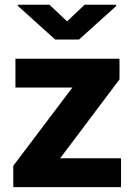

<svg xmlns="http://www.w3.org/2000/svg" viewBox="-20 -770 552 790"><path d="M478 -118.7V0H34.7V-87.9L277.8 -409.7H43.5V-528.3H471.7V-443.4L227.5 -118.7ZM183.6 -750.5 255.9 -682.1 328.1 -750.5H458V-745.1L305.2 -607.4H207L53.2 -746.1V-750.5Z"/></svg>

Font: Vazirmatn FD ExtraBold
Style: Regular
Weight: 800
Designer: Saber Rastikerdar
Foundry: Saber Rastikerdar
Version: Version 33.003